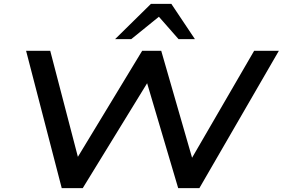

<svg xmlns="http://www.w3.org/2000/svg" viewBox="-20 -966 1452 986"><path d="M297 0 114 -705H238L389 -126H359L710 -705H808L975 -126H949L1285 -705H1412L1004 0H895L731 -554H745L405 0ZM571 -765 755 -946H860L981 -765H897L796 -880L654 -765Z"/></svg>

Font: Nunito Sans 10pt Expanded SemiBold
Style: Italic
Weight: 600
Width: 7
Italic angle: -9°
Designer: Vernon Adams
Foundry: Vernon Adams
Version: Version 3.101;gftools[0.9.27]